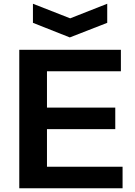

<svg xmlns="http://www.w3.org/2000/svg" viewBox="-20 -1006 722 1026"><path d="M156 -986 355 -908 553 -986V-884L353 -806L156 -884ZM83 -740H626V-625H231V-431H596V-316H231V-115H635V0H83Z"/></svg>

Font: Encode Sans Wide
Style: SemiBold
Weight: 600
Designer: Pablo Impallari, Andres Torresi
Foundry: Pablo Impallari, Andres Torresi
Version: Version 1.000; ttfautohint (v1.00) -l 8 -r 50 -G 200 -x 14 -